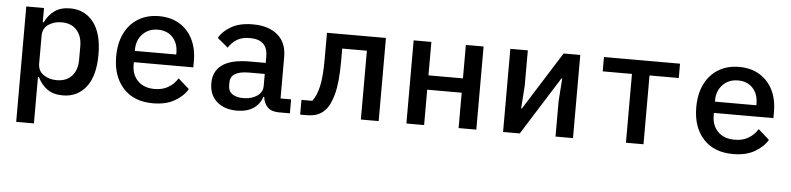

<svg xmlns="http://www.w3.org/2000/svg" viewBox="-44 -757 4889 1187"><g transform="rotate(5 2400.0 -164.0)"><path d="M79 200V-516H189V-427.5H194.5Q217 -474.5 255 -501.2Q293 -528 351 -528Q441.5 -528 495.5 -459.2Q549.5 -390.5 549.5 -258Q549.5 -125.5 495.5 -56.8Q441.5 12 351 12Q293 12 255 -14.8Q217 -41.5 194.5 -88.5H189V200ZM305 -78.5Q366 -78.5 399.5 -115.8Q433 -153 433 -216V-300Q433 -363 399.5 -400.2Q366 -437.5 305 -437.5Q258.5 -437.5 223.8 -413.8Q189 -390 189 -343.5V-172.5Q189 -126 223.8 -102.2Q258.5 -78.5 305 -78.5Z M911 12Q792 12 725.8 -60.8Q659.5 -133.5 659.5 -256.5Q659.5 -340 689.8 -401Q720 -462 774.8 -495Q829.5 -528 902.5 -528Q975.5 -528 1029 -495.8Q1082.5 -463.5 1111.5 -405.8Q1140.5 -348 1140.5 -271.5V-231H771.5V-213.5Q771.5 -153.5 809 -115.2Q846.5 -77 913.5 -77Q962.5 -77 998.2 -98.2Q1034 -119.5 1056 -155.5L1124.5 -94.5Q1098 -49.5 1044.2 -18.8Q990.5 12 911 12ZM903 -444Q845 -444 808.2 -406Q771.5 -368 771.5 -308.5V-301H1028.5V-311Q1028.5 -371 994.2 -407.5Q960 -444 903 -444Z M1760 0H1691.5Q1645.5 0 1621.5 -24Q1597.5 -48 1593 -87H1588Q1572.5 -40 1532.8 -14Q1493 12 1432 12Q1353.5 12 1306.8 -29.5Q1260 -71 1260 -143.5Q1260 -219 1315.8 -258.2Q1371.5 -297.5 1486 -297.5H1584V-337.5Q1584 -442 1474 -442Q1424.5 -442 1393.2 -422.8Q1362 -403.5 1341.5 -371L1275.5 -425.5Q1297.5 -467 1350 -497.5Q1402.5 -528 1484.5 -528Q1582 -528 1638.2 -480.8Q1694.5 -433.5 1694.5 -344.5V-86.5H1760ZM1464.5 -68.5Q1516 -68.5 1550 -92.2Q1584 -116 1584 -154V-229H1488Q1371 -229 1371 -158.5V-138Q1371 -103.5 1396.2 -86Q1421.5 -68.5 1464.5 -68.5Z M1824 2.5V-89H1891Q1917.5 -122.5 1931.2 -182.5Q1945 -242.5 1945 -354V-516H2311V0H2200.5V-427H2047.5V-351Q2047.5 -217.5 2027.8 -144Q2008 -70.5 1976.5 -39.5Q1953.5 -16 1926 -6.8Q1898.5 2.5 1859.5 2.5Z M2483 0V-516H2593V-308.5H2807V-516H2917V0H2807V-219.5H2593V0Z M3083 0V-516H3191.5V-296L3181.5 -155H3186.5L3413.5 -516H3517V0H3408.5V-220L3418.5 -361H3413.5L3186.5 0Z M3845.5 0V-427H3664V-516H4136V-427H3954.5V0Z M4511 12Q4392 12 4325.8 -60.8Q4259.5 -133.5 4259.5 -256.5Q4259.5 -340 4289.8 -401Q4320 -462 4374.8 -495Q4429.5 -528 4502.5 -528Q4575.5 -528 4629 -495.8Q4682.5 -463.5 4711.5 -405.8Q4740.5 -348 4740.5 -271.5V-231H4371.5V-213.5Q4371.5 -153.5 4409 -115.2Q4446.5 -77 4513.5 -77Q4562.5 -77 4598.2 -98.2Q4634 -119.5 4656 -155.5L4724.5 -94.5Q4698 -49.5 4644.2 -18.8Q4590.5 12 4511 12ZM4503 -444Q4445 -444 4408.2 -406Q4371.5 -368 4371.5 -308.5V-301H4628.5V-311Q4628.5 -371 4594.2 -407.5Q4560 -444 4503 -444Z"/></g></svg>

Font: Lilex Medium
Style: Regular
Weight: 500
Designer: Mike Abbink, Paul van der Laan, Pieter van Rosmalen, Mikhael Khrustik
Foundry: Mikhael Khrustik
Version: Version 1.100